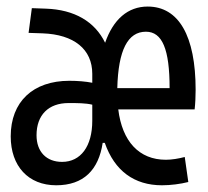

<svg xmlns="http://www.w3.org/2000/svg" viewBox="-20 -547 626 577"><path d="M148.9 9.8C231.4 9.8 276.4 -36.6 288.6 -117.7H294.9C324.2 -33.7 383.3 9.8 466.8 9.8C493.2 9.8 522.5 5.9 545.9 0L535.2 -75.2C516.6 -70.3 496.1 -66.9 478.5 -66.9C397.9 -66.9 347.2 -122.1 335.4 -218.3H564.9C566.9 -235.4 567.9 -256.8 567.9 -276.9C567.9 -439 517.1 -527.3 423.8 -527.3C364.3 -527.3 320.3 -488.8 295.9 -418.5C265.1 -481.9 204.1 -518.1 117.7 -521L75.7 -522.5L65.9 -448.2L107.9 -446.8C202.6 -443.4 257.3 -398.9 257.3 -325.2V-298.3C237.3 -302.2 213.4 -304.2 188.5 -304.2C79.1 -304.2 12.2 -241.2 12.2 -137.2C12.2 -47.4 65.4 9.8 148.9 9.8ZM257.3 -184.1C257.3 -107.4 222.7 -60.5 166.5 -60.5C119.6 -60.5 89.8 -90.8 89.8 -140.6C89.8 -201.2 125.5 -237.3 186 -237.3C211.9 -237.3 237.3 -237.3 257.3 -232.4ZM332.5 -282.2C335.4 -397 364.3 -451.7 418.5 -451.7C467.8 -451.7 489.7 -398.9 489.7 -282.2Z"/></svg>

Font: Cascadia Mono PL SemiLight
Style: Regular
Weight: 350
Monospace: yes
Designer: Aaron Bell
Foundry: Saja Typeworks
Version: Version 2404.023